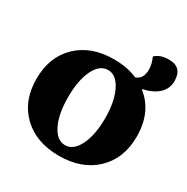

<svg xmlns="http://www.w3.org/2000/svg" viewBox="-181 -959 1101 1129"><g transform="rotate(30 369.0 -395.0)"><path d="M368 -642Q457 -642 526 -612Q574 -627 574 -692Q574 -729 555 -770Q587 -802 647 -802Q738 -802 738 -708Q738 -657 701 -622Q664 -587 594 -572Q709 -482 709 -315Q709 -166 616 -77Q523 12 368 12Q213 12 120.5 -77Q28 -166 28 -315Q28 -464 120.5 -553Q213 -642 368 -642ZM277.5 -130Q312 -60 368 -60Q424 -60 459 -131Q494 -202 494 -315Q494 -428 459 -499Q424 -570 368 -570Q312 -570 277.5 -500Q243 -430 243 -315Q243 -200 277.5 -130Z"/></g></svg>

Font: Arapey Black
Style: Regular
Weight: 900
Designer: Eduardo Rodriguez Tunni
Foundry: Eduardo Rodriguez Tunni
Version: Version 4.000